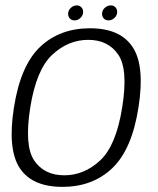

<svg xmlns="http://www.w3.org/2000/svg" viewBox="-20 -706 602 730"><path d="M217.5 4.5Q332 4.5 406.8 -66.5Q481.5 -137.5 506.5 -297.5Q531.5 -456 484.2 -527.2Q437 -598.5 322.5 -598.5Q207 -598.5 132.5 -527.8Q58 -457 33 -297.5Q8 -138.5 55 -67Q102 4.5 217.5 4.5ZM224.5 -39.5Q148.5 -39.5 110.2 -95.5Q72 -151.5 95 -297Q118 -441.5 178.8 -498Q239.5 -554.5 315.5 -554.5Q391 -554.5 429.5 -498.5Q468 -442.5 444.5 -297Q421.5 -152.5 360.8 -96Q300 -39.5 224.5 -39.5ZM263.5 -628.5Q276 -628.5 286 -638Q296 -647.5 296 -661Q296 -671.5 289.2 -678.5Q282.5 -685.5 272 -685.5Q259.5 -685.5 249.2 -676Q239 -666.5 239 -653.5Q239 -642.5 245.8 -635.5Q252.5 -628.5 263.5 -628.5ZM393 -628.5Q405.5 -628.5 415.5 -638Q425.5 -647.5 425.5 -661Q425.5 -671.5 418.8 -678.5Q412 -685.5 401 -685.5Q388.5 -685.5 378.2 -676Q368 -666.5 368 -653.5Q368 -642.5 374.8 -635.5Q381.5 -628.5 393 -628.5Z"/></svg>

Font: Anybody UltraCondensed Thin Light
Style: Italic
Weight: 300
Italic angle: -10°
Version: Version 1.111